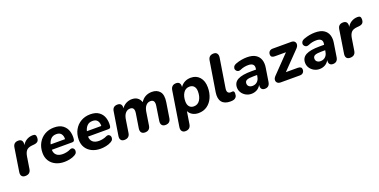

<svg xmlns="http://www.w3.org/2000/svg" viewBox="-18 -1629 5399 2734"><g transform="rotate(-20 2681.0 -262.5)"><path d="M95 9Q58 9 41.5 -13.5Q25 -36 32 -76L87 -427Q98 -499 171 -499Q207 -499 223 -477Q239 -455 233 -415L231 -407Q255 -450 295 -474.5Q335 -499 386 -501Q416 -502 428 -490Q440 -478 440 -452Q440 -411 422 -392.5Q404 -374 365 -370L332 -367Q272 -361 246.5 -331.5Q221 -302 212 -246L183 -64Q172 9 95 9Z M689 11Q612 11 555 -17.5Q498 -46 467 -96.5Q436 -147 436 -215Q436 -299 471.5 -363.5Q507 -428 569.5 -464.5Q632 -501 712 -501Q795 -501 844 -464.5Q893 -428 911 -370.5Q929 -313 922 -249Q919 -226 909 -219.5Q899 -213 882 -213H576Q577 -160 610 -131Q643 -102 704 -102Q730 -102 760.5 -108Q791 -114 815 -126Q843 -140 861.5 -131.5Q880 -123 886 -103Q892 -83 883.5 -61.5Q875 -40 850 -27Q815 -7 771 2Q727 11 689 11ZM711 -401Q657 -401 627 -368.5Q597 -336 587 -291H805Q808 -338 785.5 -369.5Q763 -401 711 -401Z M1238 11Q1161 11 1104 -17.5Q1047 -46 1016 -96.5Q985 -147 985 -215Q985 -299 1020.5 -363.5Q1056 -428 1118.5 -464.5Q1181 -501 1261 -501Q1344 -501 1393 -464.5Q1442 -428 1460 -370.5Q1478 -313 1471 -249Q1468 -226 1458 -219.5Q1448 -213 1431 -213H1125Q1126 -160 1159 -131Q1192 -102 1253 -102Q1279 -102 1309.5 -108Q1340 -114 1364 -126Q1392 -140 1410.5 -131.5Q1429 -123 1435 -103Q1441 -83 1432.5 -61.5Q1424 -40 1399 -27Q1364 -7 1320 2Q1276 11 1238 11ZM1260 -401Q1206 -401 1176 -368.5Q1146 -336 1136 -291H1354Q1357 -338 1334.5 -369.5Q1312 -401 1260 -401Z M1596 9Q1561 9 1544.5 -13.5Q1528 -36 1535 -76L1591 -427Q1601 -499 1674 -499Q1710 -499 1726 -477.5Q1742 -456 1736 -419Q1766 -461 1806.5 -481Q1847 -501 1891 -501Q1992 -501 2025 -408Q2053 -454 2096.5 -477.5Q2140 -501 2195 -501Q2273 -501 2314.5 -450.5Q2356 -400 2339 -291L2303 -64Q2292 9 2219 9Q2182 9 2165 -13.5Q2148 -36 2154 -76L2187 -291Q2202 -384 2132 -384Q2090 -384 2062 -352Q2034 -320 2025 -262L1994 -64Q1983 9 1909 9Q1872 9 1855 -13.5Q1838 -36 1844 -76L1878 -291Q1893 -384 1823 -384Q1781 -384 1752.5 -352Q1724 -320 1715 -262L1684 -64Q1673 9 1596 9Z M2456 189Q2421 189 2404 166Q2387 143 2394 101L2477 -423Q2489 -499 2563 -499Q2597 -499 2612.5 -478Q2628 -457 2624 -419Q2682 -501 2785 -501Q2868 -501 2918 -444Q2968 -387 2968 -289Q2968 -204 2938 -136Q2908 -68 2852.5 -28.5Q2797 11 2721 11Q2671 11 2631.5 -10.5Q2592 -32 2572 -73L2542 116Q2530 189 2456 189ZM2690 -102Q2750 -102 2783 -153Q2816 -204 2816 -281Q2816 -333 2791.5 -360.5Q2767 -388 2724 -388Q2664 -388 2631 -337Q2598 -286 2598 -210Q2598 -158 2622.5 -130Q2647 -102 2690 -102Z M3203 11Q3113 11 3073.5 -39.5Q3034 -90 3049 -186L3122 -638Q3133 -714 3209 -714Q3244 -714 3260.5 -690.5Q3277 -667 3270 -626L3200 -188Q3194 -148 3207.5 -129.5Q3221 -111 3249 -111Q3259 -111 3265.5 -112Q3272 -113 3278 -113Q3290 -113 3297 -105Q3304 -97 3304 -74Q3304 -38 3290 -20.5Q3276 -3 3257 4Q3248 7 3232.5 9Q3217 11 3203 11Z M3522 11Q3476 11 3438 -10.5Q3400 -32 3378 -67Q3356 -102 3356 -143Q3356 -221 3422.5 -256.5Q3489 -292 3631 -292H3699L3701 -305Q3708 -346 3686.5 -368Q3665 -390 3614 -390Q3583 -390 3553.5 -384Q3524 -378 3492 -364Q3464 -353 3444 -363Q3424 -373 3417 -393.5Q3410 -414 3421 -435.5Q3432 -457 3466 -470Q3509 -486 3552 -493.5Q3595 -501 3635 -501Q3719 -501 3767 -470Q3815 -439 3832 -386.5Q3849 -334 3838 -269L3806 -66Q3795 9 3725 9Q3692 9 3676 -11.5Q3660 -32 3666 -72Q3642 -29 3604 -9Q3566 11 3522 11ZM3573 -90Q3616 -90 3645.5 -116.5Q3675 -143 3682 -188L3687 -214H3634Q3561 -214 3531 -200.5Q3501 -187 3501 -153Q3501 -123 3521.5 -106.5Q3542 -90 3573 -90Z M3967 0Q3934 0 3916.5 -17.5Q3899 -35 3901 -61Q3903 -87 3928 -113L4184 -378H4016Q3956 -378 3956 -424Q3956 -455 3974.5 -473Q3993 -491 4023 -491H4304Q4338 -491 4355 -473Q4372 -455 4369 -428Q4366 -401 4340 -374L4086 -112H4266Q4325 -112 4325 -66Q4325 -36 4307 -18Q4289 0 4258 0Z M4554 11Q4508 11 4470 -10.5Q4432 -32 4410 -67Q4388 -102 4388 -143Q4388 -221 4454.5 -256.5Q4521 -292 4663 -292H4731L4733 -305Q4740 -346 4718.5 -368Q4697 -390 4646 -390Q4615 -390 4585.5 -384Q4556 -378 4524 -364Q4496 -353 4476 -363Q4456 -373 4449 -393.5Q4442 -414 4453 -435.5Q4464 -457 4498 -470Q4541 -486 4584 -493.5Q4627 -501 4667 -501Q4751 -501 4799 -470Q4847 -439 4864 -386.5Q4881 -334 4870 -269L4838 -66Q4827 9 4757 9Q4724 9 4708 -11.5Q4692 -32 4698 -72Q4674 -29 4636 -9Q4598 11 4554 11ZM4605 -90Q4648 -90 4677.5 -116.5Q4707 -143 4714 -188L4719 -214H4666Q4593 -214 4563 -200.5Q4533 -187 4533 -153Q4533 -123 4553.5 -106.5Q4574 -90 4605 -90Z M5017 9Q4980 9 4963.5 -13.5Q4947 -36 4954 -76L5009 -427Q5020 -499 5093 -499Q5129 -499 5145 -477Q5161 -455 5155 -415L5153 -407Q5177 -450 5217 -474.5Q5257 -499 5308 -501Q5338 -502 5350 -490Q5362 -478 5362 -452Q5362 -411 5344 -392.5Q5326 -374 5287 -370L5254 -367Q5194 -361 5168.5 -331.5Q5143 -302 5134 -246L5105 -64Q5094 9 5017 9Z"/></g></svg>

Font: Nunito ExtraBold
Style: Italic
Weight: 800
Italic angle: -9°
Designer: Vernon Adams
Foundry: Vernon Adams
Version: Version 3.601; ttfautohint (v1.8.2.53-6de2)